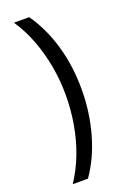

<svg xmlns="http://www.w3.org/2000/svg" viewBox="-185 -891 738 1114"><g transform="rotate(-20 184.0 -333.5)"><path d="M59 165Q105 96 136 15Q167 -66 182.5 -155.5Q198 -245 198 -337Q198 -428 182 -515.5Q166 -603 135.5 -683.5Q105 -764 59 -832H153Q222 -734 259 -607.5Q296 -481 296 -336Q296 -194 259 -63.5Q222 67 153 165H59Z"/></g></svg>

Font: Noto Sans Oriya Medium
Style: Regular
Weight: 500
Version: Version 2.003